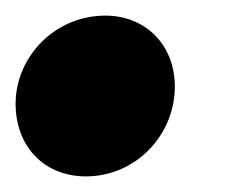

<svg xmlns="http://www.w3.org/2000/svg" viewBox="-28 -206 288 246"><path d="M82 20C146 20 196 -33 196 -95C196 -149 158 -186 107 -186C42 -186 -8 -133 -8 -73C-8 -18 29 20 82 20Z"/></svg>

Font: Fira Sans Heavy
Style: Italic
Weight: 900
Italic angle: -8°
Designer: bBox Type GmbH & Carrois Corporate GbR & Edenspiekermann AG
Foundry: bBox Type GmbH & Carrois Corporate GbR & Edenspiekermann AG
Version: Version 4.301;PS 004.301;hotconv 1.0.88;makeotf.lib2.5.64775